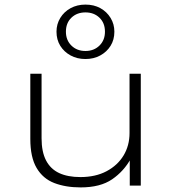

<svg xmlns="http://www.w3.org/2000/svg" viewBox="-20 -808 747 836"><path d="M331 8Q266 8 216.5 -11Q167 -30 139.5 -76.5Q112 -123 112 -203V-487H161V-206Q161 -147 180.5 -109.5Q200 -72 237.5 -54.5Q275 -37 330 -37Q396 -37 444 -62.5Q492 -88 518 -131Q544 -174 544 -229V-487H593V0H545V-118H550Q520 -63 468.5 -27.5Q417 8 331 8ZM352 -551Q316 -551 287.5 -566.5Q259 -582 242.5 -608.5Q226 -635 226 -670Q226 -703 242.5 -730Q259 -757 287.5 -772.5Q316 -788 352 -788Q389 -788 417 -772.5Q445 -757 461.5 -730Q478 -703 478 -670Q478 -635 461.5 -608.5Q445 -582 416.5 -566.5Q388 -551 352 -551ZM352 -586Q389 -586 413 -609.5Q437 -633 437 -670Q437 -708 413 -731Q389 -754 352 -754Q315 -754 291 -731Q267 -708 267 -670Q267 -633 291 -609.5Q315 -586 352 -586Z"/></svg>

Font: Nunito Sans 10pt Expanded ExtraLight
Style: Regular
Weight: 250
Width: 7
Designer: Vernon Adams
Foundry: Vernon Adams
Version: Version 3.101;gftools[0.9.27]